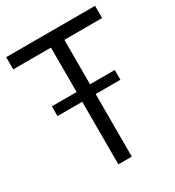

<svg xmlns="http://www.w3.org/2000/svg" viewBox="-178 -847 872 954"><g transform="rotate(-30 258.5 -370.0)"><path d="M513.5 -670H297V-415H439V-359H297V0H220V-359H78V-415H220V-670H3.5V-740H513.5Z"/></g></svg>

Font: Encode Sans Condensed
Style: Regular
Weight: 400
Width: 3
Designer: Multiple Designers
Foundry: Impallari Type
Version: Version 2.000